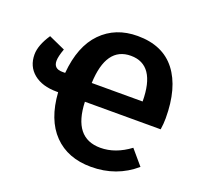

<svg xmlns="http://www.w3.org/2000/svg" viewBox="-131 -846 1036 1000"><g transform="rotate(20 387.0 -346.0)"><path d="M751 -355Q751 -325 746 -292H326Q333 -94 483 -94Q566 -94 645 -153L714 -72Q612 16 471 16Q342 16 265 -63Q188 -142 178 -291H170Q89 -291 42 -329.5Q-5 -368 -5 -434Q-5 -485 39 -551L130 -510Q114 -466 114 -442Q114 -398 162 -398H178Q191 -550 268.5 -629Q346 -708 468 -708Q608 -708 679.5 -615.5Q751 -523 751 -355ZM326 -396H608Q607 -599 470 -599Q334 -599 326 -396Z"/></g></svg>

Font: Fira Sans SemiBold
Style: Regular
Weight: 600
Designer: bBox Type GmbH & Carrois Corporate GbR & Edenspiekermann AG
Foundry: bBox Type GmbH & Carrois Corporate GbR & Edenspiekermann AG
Version: Version 4.301;PS 004.301;hotconv 1.0.88;makeotf.lib2.5.64775